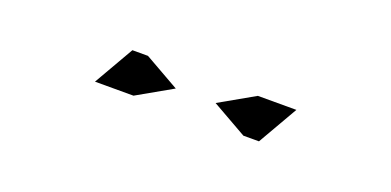

<svg xmlns="http://www.w3.org/2000/svg" viewBox="-17 -708 850 417"><g transform="rotate(20 408.0 -500.0)"><path d="M535 -546H624L571 -454H535L454 -500ZM281 -454H238H192L245 -546H281L362 -500Z"/></g></svg>

Font: DSEG14 Modern Mini
Style: Regular
Weight: 400
Designer: Keshikan(Twitter:@keshinomi_88pro)
Version: Version 0.46